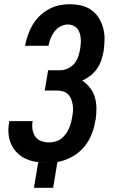

<svg xmlns="http://www.w3.org/2000/svg" viewBox="-20 -763 540 910"><path d="M141 127 161 6Q172 7 181.5 7.5Q191 8 201 8H203Q176 8 150.5 4Q125 0 102 -10.5Q79 -21 61.5 -38.5Q44 -56 33.5 -78.5Q23 -101 20.5 -127.5Q18 -154 23 -180L24 -189H135L134 -185Q131 -166 134.5 -147Q138 -128 148.5 -114Q159 -100 176.5 -94Q194 -88 213 -88Q227 -88 242 -92Q257 -96 269 -105Q281 -114 290.5 -126.5Q300 -139 306 -152.5Q312 -166 316 -180Q320 -194 322 -208Q325 -223 326 -238Q327 -253 324.5 -267Q322 -281 317 -294Q312 -307 302 -316.5Q292 -326 278 -330Q264 -334 249 -334H192L208 -430H265Q283 -430 301.5 -438.5Q320 -447 332.5 -462Q345 -477 351 -495.5Q357 -514 360 -532Q362 -545 363 -558Q364 -571 362.5 -583.5Q361 -596 357 -608Q353 -620 345 -629Q337 -638 325.5 -642.5Q314 -647 301 -647Q284 -647 267 -638Q250 -629 238.5 -614Q227 -599 220 -581.5Q213 -564 210 -547V-546H99V-548Q104 -573 112.5 -597.5Q121 -622 134.5 -645Q148 -668 167.5 -687Q187 -706 210.5 -719Q234 -732 259.5 -737.5Q285 -743 309 -743Q338 -743 364.5 -737Q391 -731 412.5 -716Q434 -701 448 -678.5Q462 -656 469 -630Q476 -604 475.5 -576Q475 -548 471 -520Q467 -499 460 -477.5Q453 -456 440 -437.5Q427 -419 408.5 -404.5Q390 -390 370 -381Q391 -367 407 -346.5Q423 -326 430 -301Q437 -276 437 -248Q437 -220 433 -193L432 -192Q427 -158 413.5 -124.5Q400 -91 376 -63.5Q352 -36 319 -18.5Q286 -1 252 5L232 127Z"/></svg>

Font: Iosevka Term Curly
Style: Bold Italic
Weight: 700
Italic angle: -9°
Designer: Belleve Invis
Foundry: Belleve Invis
Version: Version 32.3.0